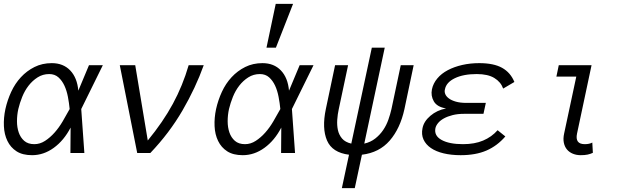

<svg xmlns="http://www.w3.org/2000/svg" viewBox="-27 -793 3323 995"><path d="M67.9 -228Q61 -196.8 61 -164.8Q61 -132.8 70.1 -106.4Q79.1 -80.1 98.6 -63Q118.2 -45.9 150.9 -45.9Q180.2 -45.9 206.5 -63Q232.9 -80.1 255.9 -106Q278.8 -131.8 297.9 -164.3Q316.9 -196.8 334 -228Q331.1 -258.8 325 -291Q318.8 -323.2 306.9 -349.1Q294.9 -375 275.9 -392.1Q256.8 -409.2 228 -409.2Q194.8 -409.2 168 -392.1Q141.1 -375 121.1 -349.1Q101.1 -323.2 88.1 -291Q75.2 -258.8 67.9 -228ZM1 -228Q11.2 -273.9 31 -316.9Q50.8 -359.9 81.3 -392.8Q111.8 -425.8 151.9 -445.8Q191.9 -465.8 241.2 -465.8Q300.8 -465.8 336.9 -428Q373 -390.1 378.9 -323.2L434.1 -455.1H505.9L394 -228L410.2 0H337.9L338.9 -131.8Q304.2 -64.9 251.7 -26.9Q199.2 11.2 139.2 11.2Q89.8 11.2 58.8 -8.8Q27.8 -28.8 11.5 -62.5Q-4.9 -96.2 -6.8 -139.2Q-8.8 -182.1 1 -228Z M1028.8 -455.1Q986.8 -337.9 918.9 -220.9Q851.1 -104 752 0H684.1L593.8 -455.1H673.8L738.8 -64.9Q817.9 -161.1 868.9 -255.1Q919.9 -349.1 950.7 -455.1Z M1159.7 -228Q1152.8 -196.8 1152.8 -164.8Q1152.8 -132.8 1161.9 -106.4Q1170.9 -80.1 1190.4 -63Q1210 -45.9 1242.7 -45.9Q1272 -45.9 1298.3 -63Q1324.7 -80.1 1347.7 -106Q1370.6 -131.8 1389.6 -164.3Q1408.7 -196.8 1425.8 -228Q1422.9 -258.8 1416.7 -291Q1410.6 -323.2 1398.7 -349.1Q1386.7 -375 1367.7 -392.1Q1348.6 -409.2 1319.8 -409.2Q1286.6 -409.2 1259.8 -392.1Q1232.9 -375 1212.9 -349.1Q1192.9 -323.2 1179.9 -291Q1167 -258.8 1159.7 -228ZM1092.8 -228Q1103 -273.9 1122.8 -316.9Q1142.6 -359.9 1173.1 -392.8Q1203.6 -425.8 1243.7 -445.8Q1283.7 -465.8 1333 -465.8Q1392.6 -465.8 1428.7 -428Q1464.8 -390.1 1470.7 -323.2L1525.9 -455.1H1597.7L1485.8 -228L1502 0H1429.7L1430.7 -131.8Q1396 -64.9 1343.5 -26.9Q1291 11.2 1231 11.2Q1181.6 11.2 1150.6 -8.8Q1119.6 -28.8 1103.3 -62.5Q1086.9 -96.2 1085 -139.2Q1083 -182.1 1092.8 -228ZM1491.7 -772.9 1402.8 -545.9H1354L1401.9 -772.9Z M2068.8 -227.1Q2046.9 -127 1992.7 -64.5Q1938.5 -2 1848.6 8.8L1811.5 182.1H1744.6L1781.7 8.8Q1694.8 -2 1667.7 -64.9Q1640.6 -127.9 1661.6 -228L1709.5 -455.1H1776.9L1728.5 -227.1Q1722.7 -201.2 1720.7 -172.6Q1718.8 -144 1724.1 -119.1Q1729.5 -94.2 1745.6 -75.2Q1761.7 -56.2 1793.5 -48.8L1899.9 -545.9H1966.8L1860.8 -48.8Q1893.6 -56.2 1917.7 -75.2Q1941.9 -94.2 1958.7 -119.1Q1975.6 -144 1985.6 -172.6Q1995.6 -201.2 2001.5 -227.1L2049.8 -455.1H2116.7Z M2211.4 -330.1Q2217.8 -360.8 2239.3 -386.5Q2260.7 -412.1 2293.7 -429.4Q2326.7 -446.8 2368.2 -456.3Q2409.7 -465.8 2456.5 -465.8Q2531.7 -465.8 2575.2 -441.4Q2618.7 -417 2638.7 -368.2L2580.6 -334Q2568.4 -368.2 2534.9 -388.7Q2501.5 -409.2 2443.4 -409.2Q2374.5 -409.2 2330.1 -387.7Q2285.6 -366.2 2278.8 -330.1Q2275.4 -317.9 2280.5 -305.4Q2285.6 -293 2299.1 -283Q2312.5 -272.9 2335 -266.4Q2357.4 -259.8 2389.6 -259.8H2490.7L2478.5 -203.1H2377.4Q2344.7 -203.1 2318.6 -196.5Q2292.5 -189.9 2273.4 -179.4Q2254.4 -168.9 2243.4 -155.5Q2232.4 -142.1 2229.5 -128.9Q2221.7 -89.8 2261.2 -67.9Q2300.8 -45.9 2372.6 -45.9Q2432.6 -45.9 2476.6 -64.5Q2520.5 -83 2551.8 -118.2L2591.8 -85.9Q2549.8 -37.1 2494.1 -12.9Q2438.5 11.2 2360.4 11.2Q2311.5 11.2 2272 1.7Q2232.4 -7.8 2206.1 -25.9Q2179.7 -43.9 2167.7 -70.1Q2155.8 -96.2 2162.6 -128.9Q2169.4 -164.1 2203.6 -193.1Q2237.8 -222.2 2284.7 -231Q2237.8 -238.8 2221.2 -267.8Q2204.6 -296.9 2211.4 -330.1Z M3045.4 -1Q3032.7 4.9 3018.1 8.1Q3003.4 11.2 2982.4 11.2Q2960.4 11.2 2941.9 3.7Q2923.3 -3.9 2911.4 -18.1Q2899.4 -32.2 2895 -53.2Q2890.6 -74.2 2896.5 -101.1L2959.5 -396H2856.4L2868.7 -455.1H3038.6L2963.4 -101.1Q2951.7 -45.9 3003.4 -45.9Q3027.3 -45.9 3042.5 -54.2Z"/></svg>

Font: Anonymous Pro
Style: Italic
Weight: 400
Italic angle: -12°
Monospace: yes
Designer: Mark Simonson
Version: Version 1.003